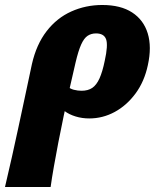

<svg xmlns="http://www.w3.org/2000/svg" viewBox="-89 -461 643 770"><path d="M-69 289Q-54 225 -41 167.5Q-28 110 -16 53.5Q-4 -3 9.5 -65.5Q23 -128 39 -204Q57 -283 98 -336Q139 -389 197 -415Q255 -441 321 -441Q395 -441 441 -411Q487 -381 503.5 -327Q520 -273 504 -200Q490 -134 454.5 -86Q419 -38 371 -12Q323 14 269 14Q240 14 214 6Q188 -2 169.5 -16Q151 -30 146 -48L179 -117Q191 -105 207 -101Q223 -97 238 -97Q264 -97 281 -108.5Q298 -120 310 -146.5Q322 -173 331 -217Q345 -280 336.5 -303.5Q328 -327 296 -327Q277 -327 262.5 -317.5Q248 -308 236.5 -282.5Q225 -257 214 -210Q202 -160 190 -105.5Q178 -51 166.5 3.5Q155 58 145 110Q135 162 127 207.5Q119 253 114 289Z"/></svg>

Font: Ysabeau Office Black
Style: Italic
Weight: 900
Italic angle: -12°
Designer: Christian Thalmann (Catharsis Fonts)
Version: Version 2.001;gftools[0.9.30]; featfreeze: tnum,lnum,ss02